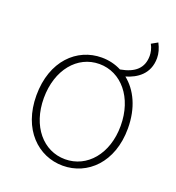

<svg xmlns="http://www.w3.org/2000/svg" viewBox="-130 -805 846 923"><g transform="rotate(20 293.0 -344.0)"><path d="M293 -20C181 -20 97 -118 97 -262C97 -407 181 -507 293 -507C405 -507 490 -407 490 -262C490 -118 405 -20 293 -20ZM491 -683C502 -664 506 -642 506 -626C506 -564 468 -529 394 -516C363 -532 329 -540 293 -540C167 -540 59 -439 59 -262C59 -88 167 13 293 13C419 13 527 -88 527 -262C527 -368 488 -447 430 -493C485 -509 543 -546 543 -628C543 -652 536 -676 523 -701Z"/></g></svg>

Font: Noto Sans CJK Thin
Style: Regular
Weight: 100
Designer: Ryoko NISHIZUKA (kana & ideographs); Paul D. Hunt (Latin, Greek & Cyrillic); Wenlong ZHANG (bopomofo); Sandoll Communica
Foundry: Adobe Systems Incorporated
Version: Version 1.000;PS 1;hotconv 1.0.78;makeotf.lib2.5.61930